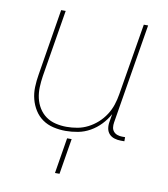

<svg xmlns="http://www.w3.org/2000/svg" viewBox="-82 -600 765 874"><g transform="rotate(10 300.0 -162.5)"><path d="M245 8Q216 8 188 1.5Q160 -5 138 -20.5Q116 -36 101.5 -59Q87 -82 80 -109Q73 -136 74 -165Q75 -194 80 -223L130 -530H151L100 -220Q96 -194 95 -168Q94 -142 99.5 -117.5Q105 -93 118 -72Q131 -51 150.5 -37Q170 -23 195 -17Q220 -11 246 -11Q271 -11 296 -15.5Q321 -20 344.5 -32Q368 -44 388 -62Q408 -80 422.5 -102.5Q437 -125 445 -149.5Q453 -174 457 -199L512 -530H532L456 -68Q454 -56 455.5 -45Q457 -34 464 -26Q471 -18 481.5 -14.5Q492 -11 503 -11H517V8H500Q485 8 470.5 3.5Q456 -1 446.5 -11.5Q437 -22 434.5 -37Q432 -52 435 -68L441 -104Q426 -77 405 -55Q384 -33 357.5 -18Q331 -3 302 2.5Q273 8 245 8ZM231 205 258 40H279L252 205Z"/></g></svg>

Font: Iosevka Curly Thin Extended
Style: Italic
Weight: 100
Width: 7
Italic angle: -9°
Monospace: yes
Designer: Belleve Invis
Foundry: Belleve Invis
Version: Version 11.1.0; ttfautohint (v1.8.3)